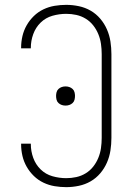

<svg xmlns="http://www.w3.org/2000/svg" viewBox="-20 -763 540 791"><path d="M253 8Q229 8 205 4Q181 0 159 -10.5Q137 -21 119.5 -38Q102 -55 90 -76Q78 -97 72.5 -120.5Q67 -144 67 -168V-171H107V-169Q107 -140 117 -112.5Q127 -85 147.5 -65Q168 -45 196 -37Q224 -29 253 -29Q274 -29 294.5 -33.5Q315 -38 333 -49Q351 -60 364 -76.5Q377 -93 385 -112.5Q393 -132 396 -153Q399 -174 399 -195V-540Q399 -561 396 -582Q393 -603 385 -622.5Q377 -642 364 -658.5Q351 -675 333 -686Q315 -697 294.5 -701.5Q274 -706 253 -706Q224 -706 196 -698Q168 -690 147.5 -670Q127 -650 117 -622.5Q107 -595 107 -566V-564H67V-567Q67 -591 72.5 -614.5Q78 -638 90 -659Q102 -680 119.5 -697Q137 -714 159 -724.5Q181 -735 205 -739Q229 -743 253 -743Q279 -743 305 -737.5Q331 -732 353.5 -719Q376 -706 393 -686Q410 -666 420.5 -642Q431 -618 435 -592Q439 -566 439 -540V-195Q439 -169 435 -143Q431 -117 420.5 -93Q410 -69 393 -49Q376 -29 353.5 -16Q331 -3 305 2.5Q279 8 253 8ZM250 -328Q242 -328 234.5 -330.5Q227 -333 221 -338.5Q215 -344 213 -352Q211 -360 211 -368Q211 -375 213 -383Q215 -391 221 -396.5Q227 -402 234.5 -404.5Q242 -407 250 -407Q258 -407 265.5 -404.5Q273 -402 279 -396.5Q285 -391 287 -383Q289 -375 289 -368Q289 -360 287 -352Q285 -344 279 -338.5Q273 -333 265.5 -330.5Q258 -328 250 -328Z"/></svg>

Font: Iosevka SS18 Extralight
Style: Regular
Weight: 200
Monospace: yes
Designer: Belleve Invis
Foundry: Belleve Invis
Version: Version 25.1.1; ttfautohint (v1.8.4)